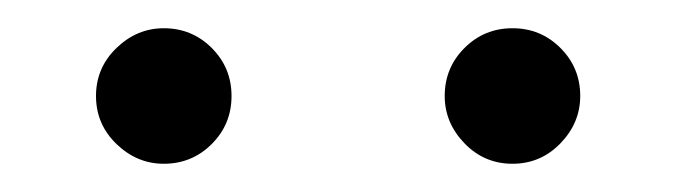

<svg xmlns="http://www.w3.org/2000/svg" viewBox="-20 -736 479 136"><path d="M343 -620Q323 -620 309 -634.5Q295 -649 295 -668Q295 -688 309 -702Q323 -716 343 -716Q363 -716 377 -702Q391 -688 391 -668Q391 -649 377 -634.5Q363 -620 343 -620ZM96 -620Q77 -620 62.5 -634Q48 -648 48 -668Q48 -688 62.5 -702Q77 -716 96 -716Q116 -716 130 -702Q144 -688 144 -668Q144 -648 130 -634Q116 -620 96 -620Z"/></svg>

Font: Figtree Light
Style: Regular
Weight: 400
Version: Version 2.002